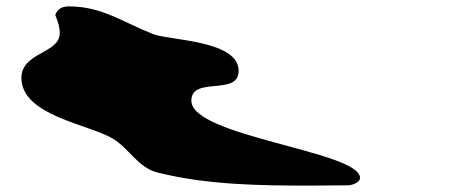

<svg xmlns="http://www.w3.org/2000/svg" viewBox="-20 -747 1407 601"><path d="M47 -503C47 -385 259 -358 333 -313C385 -282 412 -222 473 -207C628 -168 795 -166 953 -166C971 -166 1055 -167 1073 -167C1083 -168 1107 -176 1107 -190C1107 -274 579 -319 579 -432C579 -510 727 -445 727 -525C727 -621 513 -620 460 -640C365 -677 300 -727 196 -727C175 -727 160 -720 153 -700C162 -677 167 -664 167 -643C167 -579 47 -584 47 -503Z"/></svg>

Font: CISF Camouflage Kit
Style: Ste
Weight: 400
Designer: Robert Jablonski, Jasper
Foundry: Cannot Into Space Fonts
Version: Version 1.27